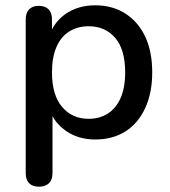

<svg xmlns="http://www.w3.org/2000/svg" viewBox="-20 -517 642 724"><path d="M314 -69Q356 -69 387 -89Q418 -109 435 -148Q452 -187 452 -244Q452 -330 414.5 -374Q377 -418 314 -418Q273 -418 241.5 -398.5Q210 -379 193 -340Q176 -301 176 -244Q176 -159 214 -114Q252 -69 314 -69ZM127 187Q103 187 90 174Q77 161 77 136V-444Q77 -469 90 -482Q103 -495 126 -495Q150 -495 163 -482Q176 -469 176 -444V-406Q194 -441 228 -465Q275 -497 339 -497Q404 -497 452.5 -466Q501 -435 527.5 -379Q554 -323 554 -244Q554 -167 527.5 -109.5Q501 -52 453 -21.5Q405 9 339 9Q276 9 229 -23Q196 -46 178 -79V136Q178 161 164.5 174Q151 187 127 187Z"/></svg>

Font: Nunito SemiBold
Style: Regular
Weight: 600
Designer: Vernon Adams
Foundry: Vernon Adams
Version: Version 3.602